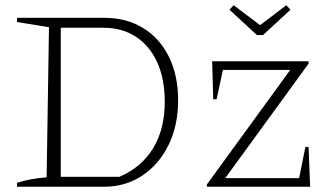

<svg xmlns="http://www.w3.org/2000/svg" viewBox="-20 -713 1250 733"><path d="M379 -645Q463 -645 526.5 -606Q590 -567 625 -496Q660 -425 660 -330Q660 -234 623.5 -159.5Q587 -85 523 -42.5Q459 0 376 0H45V-15Q92 -31 158 -36L167 -609L45 -629V-645ZM436 -38Q520 -74 564.5 -147Q609 -220 609 -324Q609 -413 579.5 -476.5Q550 -540 497.5 -573.5Q445 -607 376 -607H212V-38ZM770 0V-9L1088 -446H831L807 -334H794L790 -479H1158V-470L840 -33H1122L1146 -152H1158L1164 0ZM961 -579 856 -676 872 -693 973 -617 1073 -693 1089 -676 984 -579Z"/></svg>

Font: Piazzolla SC ExtraLight
Style: Regular
Weight: 200
Designer: Juan Pablo del Peral
Foundry: Huerta Tipografica
Version: Version 1.330